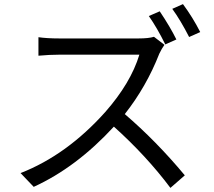

<svg xmlns="http://www.w3.org/2000/svg" viewBox="-20 -869 1040 934"><path d="M784 -653Q744 -734 704 -791L757 -814Q808 -738 838 -677ZM780 -651Q767 -633 755 -608Q692 -447 587 -314Q740 -183 879 -16L809 45Q692 -111 534 -253Q352 -55 144 40L80 -27Q305 -115 492 -324Q616 -465 658 -603H268Q222 -603 167 -598V-688Q209 -682 268 -682H654Q703 -682 729 -690ZM870 -849Q918 -784 954 -713L900 -689Q858 -771 818 -826Z"/></svg>

Font: 思源黑体R
Style: Regular
Weight: 400
Designer: Ryoko NISHIZUKA  (kana & ideographs); Paul D. Hunt (Latin, Greek & Cyrillic); Wenlong ZHANG  (bopomofo); Sandoll Communi
Foundry: Adobe Systems Incorporated
Version: Version 1.00 June 24, 2014, initial release